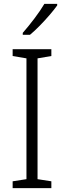

<svg xmlns="http://www.w3.org/2000/svg" viewBox="-20 -1033 329 987"><path d="M244 -66H45V-101L116 -112V-733L45 -745V-780H244V-745L173 -733V-112L244 -101ZM274 -1005Q259 -984 235 -956Q211 -928 184 -900.5Q157 -873 134 -854H97V-864Q126 -897 157 -938Q188 -979 208 -1013H274Z"/></svg>

Font: Noto Sans Malayalam UI SemiCondensed Light
Style: Regular
Weight: 300
Width: 4
Designer: Jelle Bosma - Monotype Design Team
Foundry: Monotype Imaging Inc.
Version: Version 2.104; ttfautohint (v1.8.4.7-5d5b)